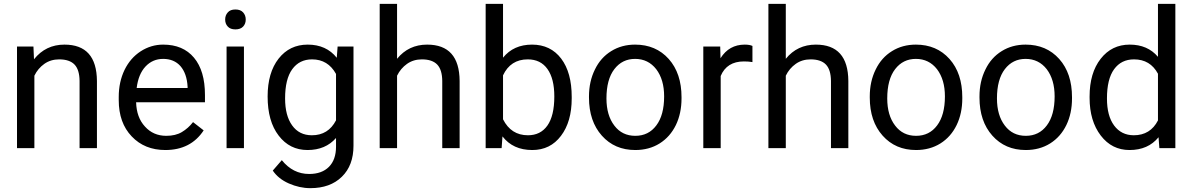

<svg xmlns="http://www.w3.org/2000/svg" viewBox="-20 -770 6201 998"><path d="M153.8 -528.3H68.4V0H158.7V-376.5C170.9 -401.9 188.5 -422.4 210.4 -438C232.4 -453.6 258.3 -461.4 287.6 -461.4C323.7 -461.4 350.6 -452.1 367.7 -434.1C384.8 -416 393.1 -387.7 393.6 -349.6V0H483.9V-349.1C482.9 -475.1 426.8 -538.1 314.9 -538.1C250 -538.1 197.3 -512.7 156.7 -461.9Z M839.4 9.8C927.7 9.8 994.1 -24.4 1038.6 -92.3L983.4 -135.3C966.8 -113.8 947.3 -96.7 925.3 -83.5C903.3 -70.3 876 -64 844.2 -64C799.3 -64 762.2 -80.1 733.4 -112.3C704.1 -144 689 -186 687.5 -238.3H1045.4V-275.9C1045.4 -360.4 1026.4 -424.8 988.3 -470.2C950.2 -515.6 897 -538.1 828.1 -538.1C786.1 -538.1 747.1 -526.4 711.4 -503.4C675.3 -480 647.5 -447.8 627.4 -406.7C607.4 -365.2 597.2 -318.4 597.2 -266.1V-249.5C597.2 -170.9 619.6 -107.9 664.6 -61C709.5 -13.7 767.6 9.8 839.4 9.8ZM828.1 -463.9C865.7 -463.9 896 -451.2 918 -426.3C939.9 -400.9 952.6 -365.2 955.1 -319.3V-312.5H690.4C696.3 -360.4 711.4 -397.5 736.3 -424.3C761.2 -450.7 791.5 -463.9 828.1 -463.9Z M1248 0V-528.3H1157.7V0ZM1150.4 -668.5C1150.4 -653.8 1154.8 -641.6 1164.1 -631.8C1172.9 -622.1 1186 -617.2 1203.6 -617.2C1221.2 -617.2 1234.4 -622.1 1243.7 -631.8C1252.9 -641.6 1257.3 -653.8 1257.3 -668.5C1257.3 -683.1 1252.9 -695.3 1243.7 -705.6C1234.4 -715.8 1221.2 -720.7 1203.6 -720.7C1186 -720.7 1172.9 -715.8 1164.1 -705.6C1154.8 -695.3 1150.4 -683.1 1150.4 -668.5Z M1371.1 -268.6C1371.1 -182.6 1390.1 -114.7 1428.7 -64.9C1466.8 -15.1 1516.6 9.8 1578.6 9.8C1641.1 9.8 1690.4 -11.2 1726.6 -52.7V-7.3C1726.6 37.6 1714.4 72.3 1689.9 97.2C1665 122.1 1630.9 134.3 1586.9 134.3C1530.8 134.3 1483.4 110.4 1444.8 62.5L1397.9 116.7C1417 145 1444.8 167.5 1481.4 183.6C1518.1 199.7 1555.2 208 1593.3 208C1661.6 208 1716.3 188.5 1756.8 148.9C1797.4 109.4 1817.4 55.7 1817.4 -12.7V-528.3H1734.9L1730.5 -469.7C1694.3 -515.1 1644 -538.1 1579.6 -538.1C1516.6 -538.1 1466.3 -513.7 1428.2 -465.3C1390.1 -416.5 1371.1 -351.1 1371.1 -268.6ZM1461.9 -258.3C1461.9 -325.2 1474.1 -376 1499 -410.2C1523.9 -444.3 1558.1 -461.4 1602.1 -461.4C1657.2 -461.4 1698.7 -436 1726.6 -385.7V-144.5C1699.7 -92.8 1658.2 -66.9 1601.1 -66.9C1557.1 -66.9 1522.9 -84 1498.5 -118.2C1474.1 -151.9 1461.9 -198.7 1461.9 -258.3Z M2043.9 -464.4V-750H1953.6V0H2043.9V-376.5C2056.2 -401.9 2073.7 -422.4 2095.7 -438C2117.7 -453.6 2143.6 -461.4 2172.9 -461.4C2209 -461.4 2235.8 -452.1 2252.9 -434.1C2270 -416 2278.3 -387.7 2278.8 -349.6V0H2369.1V-349.1C2368.2 -475.1 2312 -538.1 2200.2 -538.1C2136.2 -538.1 2084 -513.7 2043.9 -464.4Z M2951.7 -258.3V-266.1C2951.7 -350.6 2933.6 -417 2897 -465.3C2860.4 -513.7 2809.6 -538.1 2745.6 -538.1C2681.6 -538.1 2631.3 -515.6 2594.7 -470.2V-750H2504.4V0H2587.4L2591.8 -61C2628.4 -13.7 2679.7 9.8 2746.6 9.8C2809.1 9.8 2858.9 -14.6 2896 -64C2933.1 -112.8 2951.7 -177.7 2951.7 -258.3ZM2861.3 -268.6C2861.3 -201.2 2849.1 -150.9 2825.2 -117.2C2801.3 -83.5 2767.6 -66.9 2724.1 -66.9C2665.5 -66.9 2622.6 -94.7 2594.7 -149.9V-378.4C2620.6 -433.6 2663.6 -461.4 2723.1 -461.4C2767.6 -461.4 2801.8 -444.8 2825.7 -411.1C2849.6 -377.4 2861.3 -330.1 2861.3 -268.6Z M3041.5 -269V-262.7C3041.5 -180.7 3064 -114.7 3108.4 -64.9C3152.8 -15.1 3210.4 9.8 3282.2 9.8C3329.6 9.8 3372.1 -1.5 3408.7 -24.4C3445.3 -47.4 3473.1 -79.1 3493.2 -120.1C3512.7 -160.6 3522.5 -207 3522.5 -258.3V-264.6C3522.5 -347.2 3500.5 -413.6 3456.1 -463.4C3411.6 -513.2 3353 -538.1 3281.2 -538.1C3234.9 -538.1 3193.4 -526.9 3157.2 -504.4C3120.6 -481.9 3092.3 -450.2 3072.3 -408.7C3051.8 -367.2 3041.5 -320.8 3041.5 -269ZM3132.3 -258.3C3132.3 -324.2 3146 -375 3173.3 -410.6C3200.7 -446.3 3236.8 -463.9 3281.2 -463.9C3326.7 -463.9 3363.3 -445.8 3391.1 -410.2C3418.5 -374 3432.1 -327.1 3432.1 -269C3432.1 -204.1 3418.5 -153.8 3391.6 -118.2C3364.7 -82 3328.1 -64 3282.2 -64C3236.8 -64 3200.2 -81.5 3173.3 -117.2C3146 -152.8 3132.3 -199.7 3132.3 -258.3Z M3891.1 -447.3V-531.2C3881.8 -535.6 3868.7 -538.1 3851.1 -538.1C3796.9 -538.1 3754.9 -514.6 3725.1 -467.3L3723.6 -528.3H3635.7V0H3726.1V-375C3747.1 -425.3 3787.6 -450.7 3846.7 -450.7C3862.8 -450.7 3877.4 -449.7 3891.1 -447.3Z M4064.5 -464.4V-750H3974.1V0H4064.5V-376.5C4076.7 -401.9 4094.2 -422.4 4116.2 -438C4138.2 -453.6 4164.1 -461.4 4193.4 -461.4C4229.5 -461.4 4256.3 -452.1 4273.4 -434.1C4290.5 -416 4298.8 -387.7 4299.3 -349.6V0H4389.6V-349.1C4388.7 -475.1 4332.5 -538.1 4220.7 -538.1C4156.7 -538.1 4104.5 -513.7 4064.5 -464.4Z M4501 -269V-262.7C4501 -180.7 4523.4 -114.7 4567.9 -64.9C4612.3 -15.1 4669.9 9.8 4741.7 9.8C4789.1 9.8 4831.5 -1.5 4868.2 -24.4C4904.8 -47.4 4932.6 -79.1 4952.6 -120.1C4972.2 -160.6 4981.9 -207 4981.9 -258.3V-264.6C4981.9 -347.2 4960 -413.6 4915.5 -463.4C4871.1 -513.2 4812.5 -538.1 4740.7 -538.1C4694.3 -538.1 4652.8 -526.9 4616.7 -504.4C4580.1 -481.9 4551.8 -450.2 4531.7 -408.7C4511.2 -367.2 4501 -320.8 4501 -269ZM4591.8 -258.3C4591.8 -324.2 4605.5 -375 4632.8 -410.6C4660.2 -446.3 4696.3 -463.9 4740.7 -463.9C4786.1 -463.9 4822.8 -445.8 4850.6 -410.2C4877.9 -374 4891.6 -327.1 4891.6 -269C4891.6 -204.1 4877.9 -153.8 4851.1 -118.2C4824.2 -82 4787.6 -64 4741.7 -64C4696.3 -64 4659.7 -81.5 4632.8 -117.2C4605.5 -152.8 4591.8 -199.7 4591.8 -258.3Z M5071.3 -269V-262.7C5071.3 -180.7 5093.8 -114.7 5138.2 -64.9C5182.6 -15.1 5240.2 9.8 5312 9.8C5359.4 9.8 5401.9 -1.5 5438.5 -24.4C5475.1 -47.4 5502.9 -79.1 5522.9 -120.1C5542.5 -160.6 5552.2 -207 5552.2 -258.3V-264.6C5552.2 -347.2 5530.3 -413.6 5485.8 -463.4C5441.4 -513.2 5382.8 -538.1 5311 -538.1C5264.6 -538.1 5223.1 -526.9 5187 -504.4C5150.4 -481.9 5122.1 -450.2 5102.1 -408.7C5081.5 -367.2 5071.3 -320.8 5071.3 -269ZM5162.1 -258.3C5162.1 -324.2 5175.8 -375 5203.1 -410.6C5230.5 -446.3 5266.6 -463.9 5311 -463.9C5356.4 -463.9 5393.1 -445.8 5420.9 -410.2C5448.2 -374 5461.9 -327.1 5461.9 -269C5461.9 -204.1 5448.2 -153.8 5421.4 -118.2C5394.5 -82 5357.9 -64 5312 -64C5266.6 -64 5230 -81.5 5203.1 -117.2C5175.8 -152.8 5162.1 -199.7 5162.1 -258.3Z M5643.6 -268.6V-261.7C5643.6 -181.2 5663.1 -115.7 5701.7 -65.4C5740.2 -15.1 5790 9.8 5851.1 9.8C5915.5 9.8 5965.8 -12.2 6002 -56.6L6006.3 0H6089.4V-750H5999V-474.6C5962.9 -517.1 5914.1 -538.1 5852.1 -538.1C5790 -538.1 5739.7 -513.7 5701.2 -464.4C5662.6 -415 5643.6 -349.6 5643.6 -268.6ZM5733.9 -258.3C5733.9 -325.2 5746.1 -376 5771 -410.2C5795.9 -444.3 5830.1 -461.4 5874.5 -461.4C5930.7 -461.4 5972.2 -436.5 5999 -386.7V-144C5972.7 -92.8 5930.7 -66.9 5873.5 -66.9C5830.1 -66.9 5795.9 -84 5771 -117.7C5746.1 -151.4 5733.9 -198.2 5733.9 -258.3Z"/></svg>

Font: Vazir
Style: Regular
Weight: 400
Designer: Saber Rastikerdar
Foundry: Saber Rastikerdar
Version: Version 27.002;January 24, 2021;FontCreator 13.0.0.2683 64-b